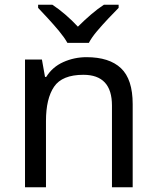

<svg xmlns="http://www.w3.org/2000/svg" viewBox="-20 -786 658 806"><path d="M343 -546Q439 -546 488 -499.5Q537 -453 537 -349V0H450V-343Q450 -472 330 -472Q241 -472 207 -422Q173 -372 173 -278V0H85V-536H156L169 -463H174Q200 -505 246 -525.5Q292 -546 343 -546ZM263 -606Q250 -629 228 -655.5Q206 -682 182 -708Q158 -734 140 -753V-766H200Q226 -749 254 -725Q282 -701 307 -674Q334 -701 362 -725Q390 -749 416 -766H478V-753Q459 -734 434.5 -708Q410 -682 387.5 -655.5Q365 -629 353 -606Z"/></svg>

Font: Noto IKEA Simplified Chinese
Style: Regular
Weight: 400
Designer: Monotype Design Team
Foundry: Monotype Imaging Inc.
Version: Version 1.100